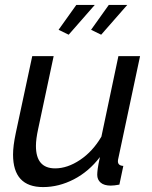

<svg xmlns="http://www.w3.org/2000/svg" viewBox="-20 -750 617 780"><path d="M155 10Q33 10 33 -122Q33 -157 44 -209L111 -522H198L135 -226Q126 -185 126 -157Q126 -66 204 -66Q254 -66 305.5 -100.5Q357 -135 392 -195L461 -522H549L461 -108Q460 -104 459.5 -101Q459 -98 459 -95Q459 -77 481 -76L465 0Q454 2 445.5 3Q437 4 430 4Q403 4 389 -8Q375 -20 375 -40Q375 -49 377 -64.5Q379 -80 386 -112Q341 -53 280 -21.5Q219 10 155 10ZM259 -609 218 -629 290 -730H365ZM391 -609 350 -629 422 -730H497Z"/></svg>

Font: PTCRaleway Medium
Style: Italic
Weight: 500
Italic angle: -12°
Designer: Matt McInerney, Pablo Impallari, Rodrigo Fuenzalida
Foundry: Matt McInerney, Pablo Impallari, Rodrigo Fuenzalida
Version: Version 3.000g; ttfautohint (v1.5) -l 8 -r 28 -G 28 -x 14 -D